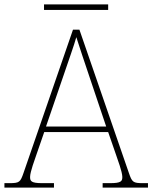

<svg xmlns="http://www.w3.org/2000/svg" viewBox="-24 -848 689 868"><path d="M175 -803H465V-828H175ZM-4 0H220V-20H167C117 -20 112 -29 112 -48C112 -71 134 -129 140 -147L176 -251H465L501 -147C507 -129 529 -71 529 -48C529 -29 524 -20 474 -20H440V0H645V-20H623C577 -20 573 -24 558 -68L335 -714H306L83 -68C68 -24 64 -20 18 -20H-4ZM184 -276 266 -515C281 -560 313 -649 321 -680C335 -638 360 -559 379 -505L456 -276Z"/></svg>

Font: Noto Serif Gurmukhi Thin
Style: Regular
Weight: 100
Designer: Vaibhav Singh and the Monotype Design Team
Foundry: Monotype Imaging Inc.
Version: Version 2.004